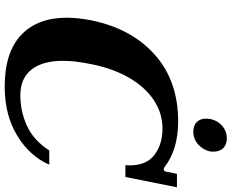

<svg xmlns="http://www.w3.org/2000/svg" viewBox="-102 -850 962 797"><g transform="rotate(90 378.5 -451.0)"><path d="M472 -825Q472 -861 495.5 -886.5Q519 -912 554 -912Q580 -912 594.5 -897Q609 -882 609 -857Q609 -847 608 -842Q601 -812 578.5 -792.5Q556 -773 526 -773Q500 -773 486 -787.5Q472 -802 472 -825ZM53 -247Q53 -293 64 -350Q98 -516 206.5 -613Q315 -710 484 -710Q600 -710 674 -653Q677 -650 683 -650Q689 -650 692 -659L701 -705H757L714 -491H665L666 -508Q666 -579 622 -612Q578 -645 513 -645Q450 -645 396 -609.5Q342 -574 303 -507.5Q264 -441 246 -350Q232 -282 232 -232Q232 -147 268.5 -101Q305 -55 375 -55Q442 -55 502 -82.5Q562 -110 604 -175H663Q628 -94 542.5 -42Q457 10 340 10Q197 10 125 -58Q53 -126 53 -247Z"/></g></svg>

Font: Taviraj
Style: Bold Italic
Weight: 700
Italic angle: -12°
Designer: Katatrad Team
Foundry: CadsonDemak
Version: Version 1.001